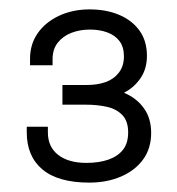

<svg xmlns="http://www.w3.org/2000/svg" viewBox="-20 -817 376 409"><path d="M170 -428Q104 -428 70.5 -456Q37 -484 37 -535V-547H82V-535Q82 -504 104 -487Q126 -470 164 -470Q191 -470 211 -477Q231 -484 242 -498Q253 -512 253 -535Q253 -559 240.5 -572Q228 -585 207.5 -589.5Q187 -594 164 -594H113V-636H166Q187 -636 204.5 -642Q222 -648 233 -662Q244 -676 244 -697Q244 -717 234.5 -729.5Q225 -742 208.5 -748Q192 -754 172 -754Q150 -754 132 -747Q114 -740 103 -726Q92 -712 92 -691V-678H44V-692Q44 -723 60.5 -746.5Q77 -770 106 -783.5Q135 -797 171 -797Q206 -797 233.5 -785.5Q261 -774 277 -752Q293 -730 293 -698Q293 -670 279 -650Q265 -630 245 -620V-619Q271 -608 286.5 -586.5Q302 -565 302 -534Q302 -501 285 -477.5Q268 -454 238 -441Q208 -428 170 -428Z"/></svg>

Font: Archivo SemiBold ExtraLight
Style: Regular
Weight: 250
Version: Version 2.001